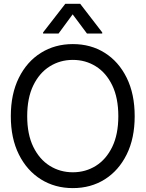

<svg xmlns="http://www.w3.org/2000/svg" viewBox="-20 -966 755 996"><path d="M431.2 -792 356.9 -891.6 283.7 -792H203.6V-797.9L318.8 -946.3H396L510.3 -797.9V-792ZM357.9 9.8Q265.1 9.8 192.4 -35.6Q119.6 -81.1 77.9 -164.8Q36.1 -248.5 36.1 -363.3Q36.1 -478.5 77.9 -562.5Q119.6 -646.5 192.4 -691.9Q265.1 -737.3 357.9 -737.3Q451.2 -737.3 523.4 -691.9Q595.7 -646.5 637.2 -562.5Q678.7 -478.5 678.7 -363.3Q678.7 -248.5 637.2 -164.8Q595.7 -81.1 523.4 -35.6Q451.2 9.8 357.9 9.8ZM357.9 -72.3Q423.8 -72.3 477.3 -105.7Q530.8 -139.2 562.3 -204.1Q593.8 -269 593.8 -363.3Q593.8 -458 562.3 -523.2Q530.8 -588.4 477.3 -621.8Q423.8 -655.3 357.9 -655.3Q292 -655.3 238.3 -621.8Q184.6 -588.4 152.8 -523.2Q121.1 -458 121.1 -363.3Q121.1 -269 152.8 -204.1Q184.6 -139.2 238.3 -105.7Q292 -72.3 357.9 -72.3Z"/></svg>

Font: Inter Tight
Style: Regular
Weight: 400
Designer: Rasmus Andersson
Foundry: rsms
Version: Version 3.002